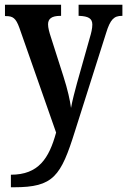

<svg xmlns="http://www.w3.org/2000/svg" viewBox="-20 -556 537 811"><path d="M26 182V235H39C206 235 237 189 297 -3L428 -416C446 -475 462 -489 495 -489H497V-536H312V-489H316C352 -487 370 -479 370 -452C370 -436 365 -415 360 -399L305 -204C296 -170 286 -134 280 -100C276 -131 266 -177 248 -233L195 -399C188 -420 183 -439 183 -453C183 -476 197 -489 235 -489H238V-536H1V-488H5C34 -488 47 -480 62 -438L217 4C187 113 143 182 26 182Z"/></svg>

Font: Noto Serif Bengali Condensed SemiBold
Style: Regular
Weight: 600
Width: 3
Designer: Juan Bruce, Universal Thirst, Indian Type Foundry and the Monotype Design Team.
Foundry: Monotype Imaging Inc.
Version: Version 2.003